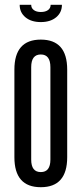

<svg xmlns="http://www.w3.org/2000/svg" viewBox="-20 -770 340 800"><path d="M40 -115V-480Q40 -605 150 -605Q260 -605 260 -480V-115Q260 10 150 10Q40 10 40 -115ZM110 -490V-105Q110 -53 150 -53Q190 -53 190 -105V-490Q190 -543 150 -543Q110 -543 110 -490ZM62 -750H110Q110 -736 121 -728Q132 -720 150 -720Q169 -720 180 -728Q191 -736 191 -750H238Q238 -718 214 -698Q190 -678 150 -678Q110 -678 86 -698Q62 -718 62 -750Z"/></svg>

Font: Exetegue
Style: Regular
Weight: 400
Designer: Fábio Duarte Martins
Foundry: Fábio Duarte Martins
Version: Version 0.001